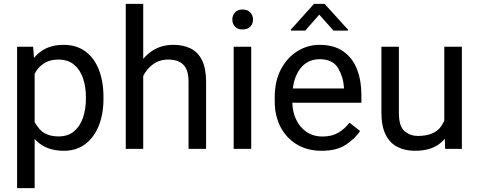

<svg xmlns="http://www.w3.org/2000/svg" viewBox="-20 -770 2477 993"><path d="M159.2 -426.8V203.1H68.4V-528.3H151.4ZM515.1 -268.6V-258.3Q515.1 -181.2 491.2 -120.6Q467.3 -60.1 421.4 -25.1Q375.5 9.8 310.1 9.8Q242.7 9.8 196.8 -19.5Q150.9 -48.8 124.8 -103Q98.6 -157.2 91.3 -231.4V-286.1Q99.1 -364.3 125.2 -420.7Q151.4 -477.1 196.8 -507.6Q242.2 -538.1 308.6 -538.1Q375 -538.1 421.1 -504.4Q467.3 -470.7 491.2 -409.9Q515.1 -349.1 515.1 -268.6ZM424.3 -258.3V-268.6Q424.3 -321.3 409.4 -365.2Q394.5 -409.2 363 -435.5Q331.5 -461.9 282.2 -461.9Q236.8 -461.9 206.8 -441.9Q176.8 -421.9 159.7 -389.6Q142.6 -357.4 135.3 -321.8V-195.3Q149.9 -143.6 183.1 -104Q216.3 -64.5 283.2 -64.5Q332 -64.5 363.3 -91.1Q394.5 -117.7 409.4 -161.9Q424.3 -206.1 424.3 -258.3Z M720.7 -750V0H630.4V-750ZM699.2 -284.2 661.6 -285.6Q662.1 -358.4 689.2 -415.3Q716.3 -472.2 764.4 -505.1Q812.5 -538.1 876.5 -538.1Q928.7 -538.1 966.6 -519Q1004.4 -500 1025.1 -457.8Q1045.9 -415.5 1045.9 -346.2V0H955.1V-347.2Q955.1 -409.2 928 -435.5Q900.9 -461.9 849.6 -461.9Q804.7 -461.9 771 -437.3Q737.3 -412.6 718.3 -372.3Q699.2 -332 699.2 -284.2Z M1279.3 -528.3V0H1188.5V-528.3ZM1181.6 -668.5Q1181.6 -690.4 1195.1 -705.6Q1208.5 -720.7 1234.9 -720.7Q1260.7 -720.7 1274.7 -705.6Q1288.6 -690.4 1288.6 -668.5Q1288.6 -647.5 1274.7 -632.6Q1260.7 -617.7 1234.9 -617.7Q1208.5 -617.7 1195.1 -632.6Q1181.6 -647.5 1181.6 -668.5Z M1643.6 9.8Q1569.8 9.8 1515.4 -22.9Q1460.9 -55.7 1430.9 -113.3Q1400.9 -170.9 1400.9 -245.6V-266.1Q1400.9 -352.5 1433.8 -413.3Q1466.8 -474.1 1519.5 -506.1Q1572.3 -538.1 1631.8 -538.1Q1707.5 -538.1 1755.6 -504.2Q1803.7 -470.2 1826.4 -411.9Q1849.1 -353.5 1849.1 -279.3V-238.8H1454.6V-312.5H1758.8V-319.3Q1755.4 -372.1 1728.3 -418Q1701.2 -463.9 1631.8 -463.9Q1590.8 -463.9 1559.1 -440.9Q1527.3 -418 1509.5 -373.8Q1491.7 -329.6 1491.7 -266.1V-245.6Q1491.7 -195.3 1510.3 -154.3Q1528.8 -113.3 1564 -88.6Q1599.1 -64 1648.4 -64Q1696.3 -64 1729.5 -83.5Q1762.7 -103 1787.6 -135.7L1842.3 -92.3Q1816.4 -53.2 1769 -21.7Q1721.7 9.8 1643.6 9.8ZM1658.7 -750 1779.8 -616.7V-611.8H1704.6L1631.3 -694.3L1558.6 -611.8H1484.4V-617.2L1604 -750Z M2277.8 -122.1V-528.3H2368.7V0H2282.2ZM2294.9 -233.4 2332.5 -234.4Q2332.5 -164.1 2312.5 -108.9Q2292.5 -53.7 2247.1 -22Q2201.7 9.8 2126 9.8Q2074.2 9.8 2035.2 -10.3Q1996.1 -30.3 1974.4 -73.7Q1952.6 -117.2 1952.6 -187.5V-528.3H2043V-186.5Q2043 -115.2 2073 -91.1Q2103 -66.9 2140.1 -66.9Q2226.1 -66.9 2260.5 -115.5Q2294.9 -164.1 2294.9 -233.4Z"/></svg>

Font: RobotoDEMO
Style: Regular
Weight: 400
Designer: Christian Robertson
Foundry: Google
Version: Version 2.136